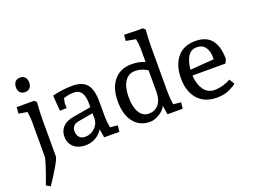

<svg xmlns="http://www.w3.org/2000/svg" viewBox="-139 -1076 2155 1627"><g transform="rotate(-20 938.5 -262.0)"><path d="M107 -21V-117V-350Q107 -368 99 -424L22 -437L27 -494H184L203 -476Q200 -444 198 -398.5Q196 -353 196 -320V10Q196 30 156.5 97.5Q117 165 69 235L32 214Q61 138 84 68.5Q107 -1 107 -21ZM78 -653Q78 -683 93.5 -701.5Q109 -720 138 -720Q166 -720 182 -702.5Q198 -685 198 -653Q198 -624 182.5 -606.5Q167 -589 138 -589Q109 -589 93.5 -606.5Q78 -624 78 -653Z M321 -120Q321 -173 354.5 -207.5Q388 -242 455 -253L613 -280V-313Q613 -380 590.5 -412.5Q568 -445 521 -445Q500 -445 475 -440.5Q450 -436 429 -428L421 -384L422 -342L361 -339L350 -480Q442 -503 530 -503Q621 -503 661 -455Q701 -407 701 -296V-170Q701 -117 711 -63L779 -56L773 0H636L623 -78Q603 -40 560.5 -15Q518 10 467 10Q400 10 360.5 -25.5Q321 -61 321 -120ZM488 -59Q535 -59 570.5 -89.5Q606 -120 613 -166V-226L478 -202Q449 -197 433 -179.5Q417 -162 417 -136Q417 -99 435.5 -79Q454 -59 488 -59Z M848 -247Q848 -366 905.5 -434.5Q963 -503 1063 -503Q1095 -503 1121 -498.5Q1147 -494 1184 -481V-612Q1184 -639 1174 -689L1087 -705L1092 -759L1198 -756H1260L1279 -738Q1272 -658 1272 -582V-169Q1272 -128 1281 -63L1350 -56L1344 0H1207L1194 -81Q1178 -45 1133.5 -17.5Q1089 10 1048 10Q955 10 901.5 -58.5Q848 -127 848 -247ZM1061 -59Q1118 -59 1150.5 -98.5Q1183 -138 1184 -209V-405Q1131 -439 1073 -439Q1013 -439 980 -388.5Q947 -338 947 -247Q947 -159 977.5 -109Q1008 -59 1061 -59Z M1418 -245Q1418 -363 1475 -433Q1532 -503 1639 -503Q1740 -503 1786.5 -441.5Q1833 -380 1832 -270L1815 -236H1518Q1521 -161 1556 -109Q1591 -57 1653 -57Q1695 -57 1735.5 -69.5Q1776 -82 1800 -97L1828 -50Q1812 -34 1765.5 -11.5Q1719 11 1650 11Q1539 11 1478.5 -59Q1418 -129 1418 -245ZM1734 -304V-323Q1734 -379 1708.5 -414Q1683 -449 1634 -449Q1579 -449 1552 -404Q1525 -359 1519 -288Z"/></g></svg>

Font: Andada Pro Medium
Style: Regular
Weight: 500
Designer: Carolina Giovagnoli
Foundry: Huerta Tipografica
Version: Version 3.005; ttfautohint (v1.8.4)